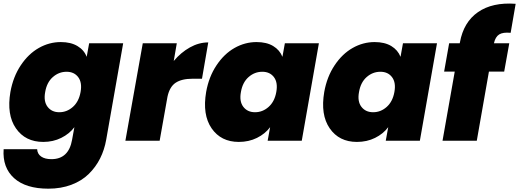

<svg xmlns="http://www.w3.org/2000/svg" viewBox="-37 -810 2987 1105"><path d="M22.9 -280.8Q38.6 -368.2 82.5 -434.1Q126.5 -500 186.3 -533.9Q246.1 -567.9 313 -567.9Q370.6 -567.9 408.9 -544.9Q447.3 -522 461.9 -482.9L476.1 -561H671.9L574.2 -5.9Q564 52.2 539.1 101.8Q514.2 151.4 474.1 190.9Q434.1 230.5 374.3 253.2Q314.5 275.9 241.2 275.9Q111.3 275.9 43.9 215.1Q-23.4 154.3 -16.1 48.8H176.8Q178.2 75.7 199.7 90.8Q221.2 106 258.8 106Q358.4 106 377.9 -5.9L391.1 -78.1Q362.3 -39.6 315.4 -16.4Q268.6 6.8 211.9 6.8Q108.9 6.8 54.7 -71.3Q0.5 -149.4 22.9 -280.8ZM426.8 -280.8Q436.5 -335 413.1 -366Q389.6 -397 346.2 -397Q301.8 -397 267.1 -366.5Q232.4 -335.9 223.1 -280.8Q212.9 -226.6 236.8 -195.3Q260.7 -164.1 304.2 -164.1Q348.1 -164.1 382.6 -194.8Q417 -225.6 426.8 -280.8Z M881.8 0H684.6L784.7 -561H980.5L962.9 -459Q1004.4 -508.3 1055.9 -537.1Q1107.4 -565.9 1161.6 -565.9L1125.5 -356.9H1070.8Q1008.8 -356.9 973.9 -333.7Q939 -310.5 926.8 -252.9Z M1149.4 -280.8Q1165 -368.2 1209 -434.1Q1252.9 -500 1312.7 -533.9Q1372.6 -567.9 1439.5 -567.9Q1497.6 -567.9 1535.4 -544.9Q1573.2 -522 1588.4 -482.9L1602.5 -561H1798.3L1699.7 0H1503.4L1517.6 -78.1Q1488.8 -39.6 1441.9 -16.4Q1395 6.8 1337.4 6.8Q1234.9 6.8 1180.9 -71.3Q1127 -149.4 1149.4 -280.8ZM1553.2 -280.8Q1563 -335 1539.6 -366Q1516.1 -397 1472.7 -397Q1428.2 -397 1393.6 -366.5Q1358.9 -335.9 1349.6 -280.8Q1339.4 -226.6 1363.3 -195.3Q1387.2 -164.1 1430.7 -164.1Q1474.6 -164.1 1509 -194.8Q1543.5 -225.6 1553.2 -280.8Z M1829.1 -280.8Q1844.7 -368.2 1888.7 -434.1Q1932.6 -500 1992.4 -533.9Q2052.2 -567.9 2119.1 -567.9Q2177.2 -567.9 2215.1 -544.9Q2252.9 -522 2268.1 -482.9L2282.2 -561H2478L2379.4 0H2183.1L2197.3 -78.1Q2168.5 -39.6 2121.6 -16.4Q2074.7 6.8 2017.1 6.8Q1914.6 6.8 1860.6 -71.3Q1806.6 -149.4 1829.1 -280.8ZM2232.9 -280.8Q2242.7 -335 2219.2 -366Q2195.8 -397 2152.3 -397Q2107.9 -397 2073.2 -366.5Q2038.6 -335.9 2029.3 -280.8Q2019 -226.6 2043 -195.3Q2066.9 -164.1 2110.4 -164.1Q2154.3 -164.1 2188.7 -194.8Q2223.1 -225.6 2232.9 -280.8Z M2509.8 0 2580.1 -397.9H2519L2547.9 -561H2608.9L2609.9 -565.9Q2630.9 -682.6 2713.9 -740.2Q2796.9 -797.9 2930.7 -788.1L2901.9 -621.1Q2857.9 -625.5 2835.9 -611.8Q2814 -598.1 2805.7 -561H2894L2864.7 -397.9H2776.9L2707 0Z"/></svg>

Font: Poppins ExtraBold
Style: Italic
Weight: 800
Italic angle: -10°
Designer: Ninad Kale (Devanagari), Jonny Pinhorn (Latin)
Foundry: Indian Type Foundry
Version: Version 3.200;PS 1.000;hotconv 16.6.54;makeotf.lib2.5.65590